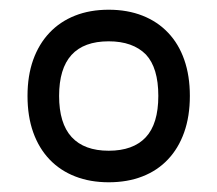

<svg xmlns="http://www.w3.org/2000/svg" viewBox="-20 -375 447 395"><path d="M203.6 -355Q242.2 -355 273.2 -342.8Q304.2 -330.6 325.9 -307.6Q347.7 -284.7 359.1 -252Q370.6 -219.2 370.6 -177.7Q370.6 -135.7 358.9 -102.8Q347.2 -69.8 325.4 -46.9Q303.7 -23.9 272.9 -12Q242.2 0 203.6 0Q165.5 0 134.8 -12Q104 -23.9 82 -46.9Q60.1 -69.8 48.3 -102.8Q36.6 -135.7 36.6 -177.7Q36.6 -219.2 48.3 -252Q60.1 -284.7 81.8 -307.6Q103.5 -330.6 134.3 -342.8Q165 -355 203.6 -355ZM280.3 -262.7Q253.4 -290 203.6 -290Q101.6 -290 101.6 -177.7Q101.6 -121.1 127.4 -93Q153.3 -64.9 203.6 -64.9Q253.9 -64.9 279.8 -92.5Q305.7 -120.1 305.7 -177.7Q305.7 -235.4 280.3 -262.7Z"/></svg>

Font: Fibel Vienna LRS
Style: Regular
Weight: 400
Designer: Peter Wiegel
Foundry: Peter Wioegel
Version: Version 000.000